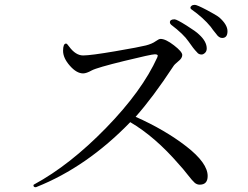

<svg xmlns="http://www.w3.org/2000/svg" viewBox="-20 -826 1040 804"><path d="M120.1 -49.8Q120.1 -52.7 123 -53.7Q272.5 -134.8 423.8 -290Q575.2 -445.3 638.7 -585.9Q640.6 -591.8 640.6 -592.8Q640.6 -598.6 627.9 -598.6Q614.3 -598.6 500.5 -570.8Q386.7 -543 364.3 -531.2Q341.8 -518.6 328.1 -518.6Q300.8 -518.6 272.5 -550.8Q244.1 -583 244.1 -613.3Q244.1 -643.6 256.8 -643.6Q260.7 -643.6 269.5 -630.9Q296.9 -593.8 328.1 -593.8Q359.4 -593.8 461.9 -611.3Q564.5 -628.9 590.8 -635.7Q617.2 -642.6 631.8 -653.3Q645.5 -663.1 652.3 -663.1Q673.8 -663.1 708.5 -636.2Q743.2 -609.4 743.2 -595.7Q743.2 -582 726.6 -569.3Q710 -555.7 706.1 -548.8Q620.1 -418 547.9 -336.9Q670.9 -282.2 760.3 -212.9Q849.6 -143.6 849.6 -88.9Q849.6 -52.7 816.4 -52.7Q804.7 -52.7 795.4 -60.5Q786.1 -68.4 765.6 -94.7Q745.1 -121.1 728.5 -138.7Q629.9 -252.9 525.4 -314.5Q343.8 -127 132.8 -43Q130.9 -42 129.9 -42Q120.1 -42 120.1 -49.8ZM691.4 -732.4Q691.4 -745.1 710.9 -745.1Q719.7 -745.1 760.3 -719.7Q800.8 -694.3 813.5 -681.6Q845.7 -652.3 845.7 -623Q845.7 -611.3 838.4 -604.5Q831.1 -597.7 824.2 -597.7Q811.5 -597.7 804.7 -607.4Q790 -622.1 769.5 -652.3Q749 -682.6 696.3 -722.7Q691.4 -727.5 691.4 -732.4ZM777.3 -793.9Q777.3 -797.9 782.2 -801.8Q787.1 -805.7 795.9 -805.7Q804.7 -805.7 844.7 -784.7Q884.8 -763.7 898.4 -752.9Q932.6 -722.7 932.6 -695.3Q932.6 -667 910.2 -667Q896.5 -667 884.8 -684.6Q870.1 -702.1 862.3 -713.9Q831.1 -752 781.2 -787.1Q777.3 -790 777.3 -793.9Z"/></svg>

Font: GenEi Koburi Mincho v6
Style: Regular
Weight: 400
Designer: o_tamon (Modified)
Foundry: o_tamon / Adobe Systems Incorporated
Version: Version 6.1